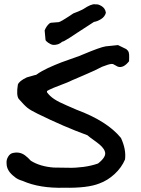

<svg xmlns="http://www.w3.org/2000/svg" viewBox="-20 -886 662 903"><path d="M282 -3Q166 0 87 -35Q60 -43 49 -54Q11 -82 11 -117Q9 -134 18.5 -149.5Q28 -165 43 -167Q78 -174 104 -150Q108 -148 125 -130Q168 -103 232 -98Q270 -98 302.5 -97Q335 -96 372.5 -101Q410 -106 441 -117Q483 -150 473 -174Q467 -194 432 -219Q397 -244 391 -250Q281 -290 157 -351Q124 -367 109 -379Q94 -391 68 -421Q56 -438 64 -488Q70 -505 106 -522Q107 -522 127 -528Q147 -534 150 -534Q162 -543 177.5 -551.5Q193 -560 205.5 -566Q218 -572 238.5 -580.5Q259 -589 269.5 -593Q280 -597 304.5 -605.5Q329 -614 337 -617Q347 -620 379 -633.5Q411 -647 437.5 -656.5Q464 -666 477 -668L535 -674L574 -655Q583 -648 585.5 -639.5Q588 -631 587.5 -617Q587 -603 587 -598Q561 -565 536 -572Q534 -572 523 -578.5Q512 -585 511 -585Q505 -586 496 -584Q487 -582 475.5 -577.5Q464 -573 460 -572Q433 -557 370.5 -530.5Q308 -504 296 -498Q218 -469 201 -458V-452Q214 -434 235 -420Q256 -406 294 -390Q332 -374 340 -370Q485 -316 549 -237Q574 -183 568 -136Q552 -98 519 -67.5Q486 -37 447 -23Q392 -1 282 -3ZM229 -675Q218 -677 206 -685.5Q194 -694 194 -699L190 -743Q190 -744 194 -752Q198 -760 205.5 -769Q213 -778 220 -779L257 -782Q263 -784 274.5 -790.5Q286 -797 302.5 -808Q319 -819 325 -823L348 -832Q371 -842 373 -844Q409 -868 427 -866Q430 -866 430 -865Q440 -868 457.5 -857.5Q475 -847 478 -826Q473 -807 455 -796Q437 -785 422 -783L348 -735Q337 -727 307 -708Q277 -689 273 -690Q254 -673 229 -675Z"/></svg>

Font: Excalifont
Style: Regular
Weight: 400
Designer: Your Own Font Foundry (Virgil); Ján Filípek / DizajnDesign (Excalifont, modifications)
Foundry: Your Own Font Foundry (Virgil); Ján Filípek / DizajnDesign (Excalifont, modifications)
Version: Version 1.000;Glyphs 3.2 (3227)